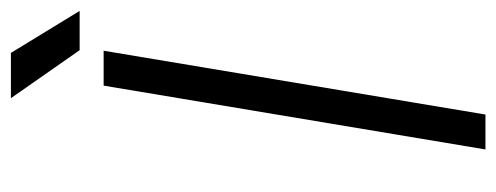

<svg xmlns="http://www.w3.org/2000/svg" viewBox="-299 -611 910 352"><g transform="rotate(-90 156.0 -435.0)"><path d="M58 0 175 -700H239L122 0ZM240 -744 152 -870H235L312 -744Z"/></g></svg>

Font: Figtree Light
Style: Italic
Weight: 300
Italic angle: -9.5°
Foundry: Erik Kennedy
Version: Version 2.001; ttfautohint (v1.8.4.7-5d5b);gftools[0.9.27]